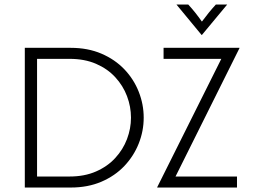

<svg xmlns="http://www.w3.org/2000/svg" viewBox="-20 -839 1137 859"><path d="M91 0V-625H296.5Q372.9 -625 433.7 -599Q494.4 -572.9 536.5 -528.8Q578.5 -484.7 600.7 -428.5Q622.9 -372.2 622.9 -312.5Q622.9 -252.8 600.7 -196.9Q578.5 -141 536.5 -96.5Q494.4 -52.1 433.7 -26Q372.9 0 296.5 0ZM145.8 -49.3H291Q358.3 -49.3 409.7 -71.9Q461.1 -94.4 495.8 -132.3Q530.6 -170.1 548.3 -217Q566 -263.9 566 -312.5Q566 -361.8 548.3 -408.7Q530.6 -455.6 495.8 -493.4Q461.1 -531.2 409.7 -553.5Q358.3 -575.7 291 -575.7H145.8ZM683.3 0V-1.4L970.1 -575.7H711.8V-625H1051.4V-623.6L765.3 -49.3H1040.3V0ZM881.9 -682.6 769.4 -818.8H822.2Q838.9 -800.7 853.5 -782.3Q868.1 -763.9 883.3 -742.4Q899.3 -763.9 914.2 -782.3Q929.2 -800.7 945.8 -818.8H996.5L883.3 -682.6Z"/></svg>

Font: Afacad Flux Light
Style: Regular
Weight: 300
Designer: Kristian Moeller
Foundry: Dicotype
Version: Version 1.100